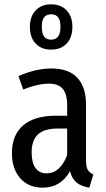

<svg xmlns="http://www.w3.org/2000/svg" viewBox="-20 -854 491 886"><path d="M411 -49 392 12Q355 6 333.5 -11.5Q312 -29 303 -64Q260 12 177 12Q112 12 73.5 -31.5Q35 -75 35 -147Q35 -231 87 -275.5Q139 -320 238 -320H290V-368Q290 -420 269.5 -444Q249 -468 206 -468Q155 -468 87 -441L65 -503Q146 -538 217 -538Q298 -538 337.5 -494.5Q377 -451 377 -372V-112Q377 -84 385 -70.5Q393 -57 411 -49ZM290 -138V-261H248Q185 -261 155.5 -234Q126 -207 126 -151Q126 -103 144 -78.5Q162 -54 195 -54Q257 -54 290 -138ZM314 -730Q314 -681 287.5 -653Q261 -625 216 -625Q171 -625 144.5 -653Q118 -681 118 -730Q118 -778 144.5 -806Q171 -834 216 -834Q261 -834 287.5 -806Q314 -778 314 -730ZM173 -730Q173 -698 184 -684.5Q195 -671 216 -671Q259 -671 259 -730Q259 -761 248 -774.5Q237 -788 216 -788Q195 -788 184 -774.5Q173 -761 173 -730Z"/></svg>

Font: Fira Sans Extra Condensed
Style: Regular
Weight: 400
Width: 1
Designer: Carrois Corporate & Edenspiekermann AG
Foundry: Carrois Corporate GbR & Edenspiekermann AG
Version: Version 4.203